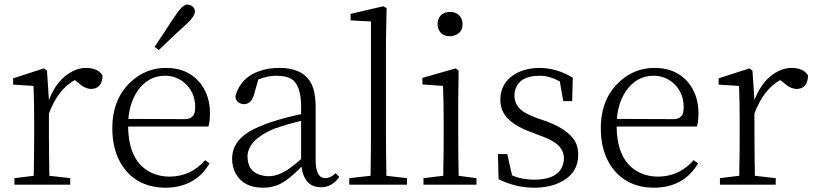

<svg xmlns="http://www.w3.org/2000/svg" viewBox="-20 -831 3663 864"><path d="M191.4 -512.7 200.2 -380.9Q237.3 -477.5 309.6 -511.7Q337.9 -525.4 366.2 -525.4Q418.9 -525.4 439.5 -494.1Q440.4 -492.2 441.4 -490.2Q439.5 -431.6 389.6 -430.7Q360.4 -431.6 329.1 -460.9L316.4 -470.7Q241.2 -429.7 200.2 -320.3V-226.6Q200.2 -151.4 202.1 -40L295.9 -29.3V0H44.9V-29.3L131.8 -40Q133.8 -149.4 133.8 -226.6V-281.2Q133.8 -373 130.9 -444.3L39.1 -450.2V-478.5L177.7 -523.4Z M694.3 -605.5 675.8 -620.1Q689.5 -641.6 717.8 -683.6Q756.8 -744.1 776.4 -771.5Q801.8 -809.6 824.2 -810.5Q855.5 -806.6 857.4 -778.3Q855.5 -756.8 822.3 -725.6Q779.3 -687.5 694.3 -605.5ZM557.6 -295.9 811.5 -294.9Q853.5 -294.9 857.4 -334Q858.4 -340.8 858.4 -347.7Q858.4 -419.9 805.7 -461.9Q769.5 -490.2 722.7 -490.2Q645.5 -490.2 597.7 -419.9Q563.5 -368.2 557.6 -295.9ZM918 -261.7H556.6Q558.6 -102.5 661.1 -53.7Q698.2 -36.1 744.1 -36.1Q838.9 -37.1 903.3 -110.4L922.9 -95.7Q868.2 -2 758.8 11.7Q742.2 13.7 726.6 13.7Q601.6 13.7 535.2 -78.1Q485.4 -148.4 485.4 -253.9Q485.4 -388.7 573.2 -466.8Q639.6 -525.4 726.6 -525.4Q834 -525.4 889.6 -445.3Q924.8 -392.6 924.8 -322.3Q924.8 -282.2 918 -261.7Z M1335 -115.2V-287.1Q1276.4 -273.4 1211.9 -251Q1095.7 -201.2 1093.8 -127.9Q1093.8 -54.7 1162.1 -41Q1174.8 -38.1 1189.5 -38.1Q1238.3 -38.1 1294.9 -82Q1312.5 -95.7 1335 -115.2ZM1490.2 -51.8 1506.8 -34.2Q1473.6 11.7 1424.8 11.7Q1356.4 11.7 1339.8 -63.5Q1337.9 -72.3 1336.9 -81.1Q1269.5 -11.7 1223.6 3.9Q1196.3 13.7 1164.1 13.7Q1079.1 13.7 1043 -45.9Q1024.4 -77.1 1024.4 -117.2Q1024.4 -192.4 1102.5 -239.3Q1139.6 -260.7 1196.3 -280.3Q1263.7 -302.7 1335 -317.4V-349.6Q1335 -452.1 1288.1 -477.5Q1263.7 -490.2 1221.7 -490.2Q1185.5 -490.2 1142.6 -473.6L1122.1 -402.3Q1110.4 -363.3 1078.1 -362.3Q1043 -364.3 1039.1 -396.5Q1062.5 -487.3 1161.1 -515.6Q1196.3 -525.4 1236.3 -525.4Q1359.4 -525.4 1389.6 -433.6Q1400.4 -398.4 1400.4 -349.6V-112.3Q1400.4 -37.1 1435.5 -30.3Q1440.4 -29.3 1446.3 -29.3Q1468.8 -30.3 1490.2 -51.8Z M1718.8 -40 1811.5 -29.3V0H1551.8V-29.3L1647.5 -40Q1649.4 -157.2 1649.4 -226.6V-734.4L1557.6 -739.3V-768.6L1704.1 -802.7L1719.7 -794.9L1716.8 -640.6V-226.6Q1716.8 -156.2 1718.8 -40Z M2004.9 -668Q1966.8 -668 1953.1 -700.2Q1949.2 -710 1949.2 -721.7Q1949.2 -761.7 1984.4 -774.4Q1995.1 -777.3 2004.9 -777.3Q2043.9 -777.3 2057.6 -744.1Q2061.5 -733.4 2061.5 -721.7Q2061.5 -684.6 2026.4 -671.9Q2015.6 -668 2004.9 -668ZM2043.9 -40 2124 -29.3V0H1885.7V-29.3L1974.6 -40Q1976.6 -149.4 1976.6 -226.6V-282.2Q1976.6 -366.2 1973.6 -444.3L1880.9 -451.2V-480.5L2031.2 -523.4L2043.9 -512.7L2042 -376V-226.6Q2042 -149.4 2043.9 -40Z M2398.4 -298.8 2441.4 -284.2Q2554.7 -241.2 2576.2 -175.8Q2582 -156.2 2582 -133.8Q2582 -54.7 2508.8 -14.6Q2457 13.7 2382.8 13.7Q2301.8 13.7 2223.6 -24.4L2220.7 -137.7H2262.7L2284.2 -42Q2327.1 -22.5 2383.8 -22.5Q2488.3 -22.5 2511.7 -85.9Q2517.6 -101.6 2517.6 -118.2Q2517.6 -167 2465.8 -196.3Q2444.3 -209 2411.1 -220.7L2362.3 -239.3Q2252.9 -280.3 2235.4 -349.6Q2231.4 -365.2 2231.4 -381.8Q2231.4 -459 2299.8 -499Q2345.7 -525.4 2410.2 -525.4Q2486.3 -524.4 2557.6 -481.4L2554.7 -376H2514.6L2499 -464.8Q2452.1 -490.2 2409.2 -490.2Q2320.3 -490.2 2299.8 -430.7Q2294.9 -417 2294.9 -401.4Q2294.9 -351.6 2343.8 -323.2Q2364.3 -311.5 2398.4 -298.8Z M2755.9 -295.9 3009.8 -294.9Q3051.8 -294.9 3055.7 -334Q3056.6 -340.8 3056.6 -347.7Q3056.6 -419.9 3003.9 -461.9Q2967.8 -490.2 2920.9 -490.2Q2843.8 -490.2 2795.9 -419.9Q2761.7 -368.2 2755.9 -295.9ZM3116.2 -261.7H2754.9Q2756.8 -102.5 2859.4 -53.7Q2896.5 -36.1 2942.4 -36.1Q3037.1 -37.1 3101.6 -110.4L3121.1 -95.7Q3066.4 -2 2957 11.7Q2940.4 13.7 2924.8 13.7Q2799.8 13.7 2733.4 -78.1Q2683.6 -148.4 2683.6 -253.9Q2683.6 -388.7 2771.5 -466.8Q2837.9 -525.4 2924.8 -525.4Q3032.2 -525.4 3087.9 -445.3Q3123 -392.6 3123 -322.3Q3123 -282.2 3116.2 -261.7Z M3366.2 -512.7 3375 -380.9Q3412.1 -477.5 3484.4 -511.7Q3512.7 -525.4 3541 -525.4Q3593.8 -525.4 3614.3 -494.1Q3615.2 -492.2 3616.2 -490.2Q3614.3 -431.6 3564.5 -430.7Q3535.2 -431.6 3503.9 -460.9L3491.2 -470.7Q3416 -429.7 3375 -320.3V-226.6Q3375 -151.4 3377 -40L3470.7 -29.3V0H3219.7V-29.3L3306.6 -40Q3308.6 -149.4 3308.6 -226.6V-281.2Q3308.6 -373 3305.7 -444.3L3213.9 -450.2V-478.5L3352.5 -523.4Z"/></svg>

Font: GenYoMin JP Light
Style: Regular
Weight: 300
Version: Version 1.001;PS 1;hotconv 16.6.51;makeotf.lib2.5.65220 DEVE